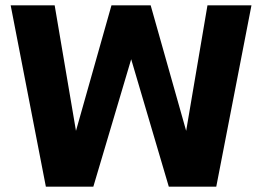

<svg xmlns="http://www.w3.org/2000/svg" viewBox="-20 -700 983 720"><path d="M152 0 20 -680H185L276 -144L247 -146L398 -680H545L696 -146L667 -144L758 -680H923L791 0H613L453 -542H491L330 0Z"/></svg>

Font: Teachers
Style: Bold
Weight: 700
Designer: Alfredo Marco Pradil, Chank Diesel
Version: Version 1.001